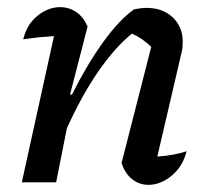

<svg xmlns="http://www.w3.org/2000/svg" viewBox="-20 -510 585 537"><path d="M41 0 131 -409Q113 -408 92.5 -406Q72 -404 45 -400Q55 -442 85 -466Q115 -490 148 -490Q173 -490 193 -476.5Q213 -463 225 -436L176 -246L181 -245Q223 -329 268 -391.5Q313 -454 355 -484Q377 -488 389 -488Q435 -488 463 -461.5Q491 -435 491 -394Q491 -386 490.5 -379Q490 -372 488 -364L420 -72Q446 -74 464.5 -77.5Q483 -81 502 -87Q491 -44 460 -18.5Q429 7 395 7Q370 7 350 -8.5Q330 -24 320 -54L403 -379Q377 -404 349 -416Q301 -377 254.5 -309.5Q208 -242 167 -151L137 0Z"/></svg>

Font: Piazzolla Medium
Style: Italic
Weight: 500
Italic angle: -11.3°
Designer: Juan Pablo del Peral
Foundry: Huerta Tipografica
Version: Version 1.330